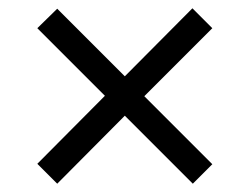

<svg xmlns="http://www.w3.org/2000/svg" viewBox="-20 -590 603 463"><path d="M70 -195 118 -147 281 -311 445 -147 492 -194 328 -358 492 -522 444 -570 281 -406 118 -569 70 -522 233 -359Z"/></svg>

Font: Noto Serif Sinhala SemiBold
Style: Regular
Weight: 600
Designer: Jelle Bosma - Monotype Design Team
Foundry: Monotype Imaging Inc.
Version: Version 2.007